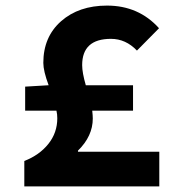

<svg xmlns="http://www.w3.org/2000/svg" viewBox="-20 -667 640 687"><path d="M67 0V-91Q121 -112 153 -152Q185 -192 185 -244Q185 -258 182 -271H70V-357L154 -362Q135 -413 135 -442Q135 -535 198.5 -591Q262 -647 363 -647Q476 -647 549 -566L470 -486Q430 -528 377 -528Q274 -528 274 -434Q274 -407 287 -362H456V-271H310Q312 -253 312 -243Q312 -180 259 -128V-124H550V0Z"/></svg>

Font: TypoPRO Source Code Pro
Style: Bold
Weight: 700
Monospace: yes
Designer: Paul D. Hunt, Teo Tuominen
Foundry: Adobe Systems Incorporated
Version: Version 2.010;PS 1.0;hotconv 1.0.84;makeotf.lib2.5.63406